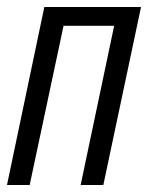

<svg xmlns="http://www.w3.org/2000/svg" viewBox="-24 -530 424 550"><path d="M-4 0 103 -510H380L272 0H207L303 -456H158L61 0Z"/></svg>

Font: Saira ExtraCondensed
Style: Italic
Weight: 400
Width: 2
Italic angle: -12°
Designer: Hector Gatti with collaboration of the Omnibus-Type team
Foundry: Omnibus-Type
Version: Version 1.101